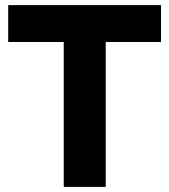

<svg xmlns="http://www.w3.org/2000/svg" viewBox="-20 -730 661 750"><path d="M609 -566H393V0H229V-566H12V-710H609Z"/></svg>

Font: Raleway Thin ExtraBold
Style: Regular
Weight: 800
Version: Version 4.026